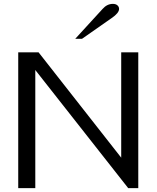

<svg xmlns="http://www.w3.org/2000/svg" viewBox="-20 -970 807 990"><path d="M74 -700H179L605 -157V-700H693V0H641L162 -609V0H74ZM509 -924Q532 -950 562 -950Q577 -950 585.5 -942.5Q594 -935 594 -924Q594 -903 556 -877L403 -770H368Z"/></svg>

Font: Fahkwang
Style: Regular
Weight: 400
Version: Version 1.000; ttfautohint (v1.6)